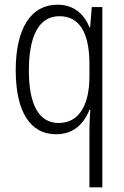

<svg xmlns="http://www.w3.org/2000/svg" viewBox="-20 -562 529 818"><path d="M361 -3V236H416V-532H371L364 -446H361C338 -503 294 -542 225 -542C111 -542 47 -440 47 -263C47 -84 110 10 219 10C290 10 336 -31 361 -94H365C362 -61 361 -24 361 -3ZM230 -38C149 -38 103 -110 103 -262C103 -409 146 -493 233 -493C319 -493 361 -422 361 -289V-237C361 -113 316 -38 230 -38Z"/></svg>

Font: Noto Sans Thai Looped Condensed Light
Style: Regular
Weight: 300
Width: 3
Designer: Sasikarn Vongin, Ben Mitchell
Foundry: The Fontpad Ltd
Version: Version 1.001